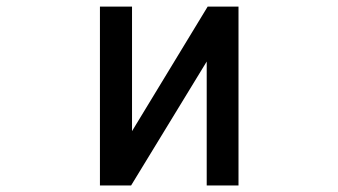

<svg xmlns="http://www.w3.org/2000/svg" viewBox="-20 -570 1040 590"><path d="M385.7 -167 618.2 -549.8H712.9V0H615.2V-380.9L382.8 0H287.1V-549.8H385.7Z"/></svg>

Font: RobotoJAA
Style: Medium
Weight: 500
Version: Version 2.05; 2016-11-05